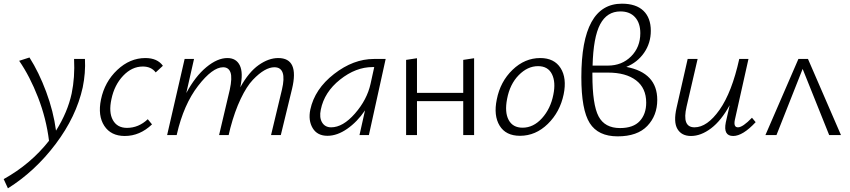

<svg xmlns="http://www.w3.org/2000/svg" viewBox="-73 -733 4612 1042"><path d="M388 -413Q392 -337 376 -259Q341 -100 229 48.5Q117 197 -30 289L-53 239Q93 158 193 31Q178 -90 133.5 -204.5Q89 -319 31 -403L87 -421Q138 -341 177.5 -235Q217 -129 231 -24Q294 -124 316 -226Q334 -313 329 -413Z M772 -340Q748 -372 702 -372Q643 -372 595.5 -322Q548 -272 532 -196Q516 -124 539.5 -81.5Q563 -39 616 -39Q679 -39 729 -86L752 -58Q686 5 604 5Q529 5 493 -50Q457 -105 475 -193Q495 -289 563.5 -353.5Q632 -418 716 -418Q781 -418 811 -376Z M1437 -418Q1552 -418 1512 -251L1451 0H1398L1457 -246Q1486 -368 1416 -368Q1391 -368 1362 -351.5Q1333 -335 1299.5 -300Q1266 -265 1233.5 -197Q1201 -129 1177 -38L1168 0H1116L1174 -246Q1188 -311 1178 -339.5Q1168 -368 1138 -368Q1080 -368 1002 -267Q924 -166 887 -5L886 0H834L929 -413H980L938 -228Q987 -319 1047 -368.5Q1107 -418 1161 -418Q1209 -418 1228.5 -378Q1248 -338 1231 -259Q1277 -342 1331 -380Q1385 -418 1437 -418Z M1956 -413H2020L1929 0H1878L1908 -134Q1866 -72 1811.5 -34Q1757 4 1704 4Q1649 4 1624 -37.5Q1599 -79 1611 -138Q1635 -250 1740 -331.5Q1845 -413 1956 -413ZM1724 -42Q1788 -42 1853.5 -117Q1919 -192 1938 -278L1958 -369H1949Q1858 -369 1772.5 -301Q1687 -233 1668 -138Q1659 -95 1675 -68.5Q1691 -42 1724 -42Z M2441 -408 2500 -417V0H2441V-184H2190V0H2131V-408L2190 -417V-229H2441Z M2749 4Q2672 4 2638.5 -51Q2605 -106 2623 -193Q2642 -290 2708.5 -354Q2775 -418 2859 -418Q2935 -418 2969.5 -363.5Q3004 -309 2986 -221Q2966 -125 2900 -60.5Q2834 4 2749 4ZM2763 -40Q2822 -40 2868.5 -91.5Q2915 -143 2930 -219Q2944 -287 2922.5 -330.5Q2901 -374 2847 -374Q2790 -374 2742 -325Q2694 -276 2679 -196Q2665 -124 2687.5 -82Q2710 -40 2763 -40Z M3326 -370Q3494 -338 3494 -191Q3494 -106 3440 -49.5Q3386 7 3279 7Q3173 7 3127.5 -65Q3082 -137 3082 -314Q3082 -713 3302 -713Q3379 -713 3419 -674.5Q3459 -636 3459 -566Q3459 -499 3422.5 -446.5Q3386 -394 3326 -370ZM3294 -671Q3221 -671 3184 -601Q3147 -531 3143 -377H3226Q3302 -377 3352 -427Q3402 -477 3402 -553Q3402 -608 3373.5 -639.5Q3345 -671 3294 -671ZM3292 -38Q3364 -38 3399 -76Q3434 -114 3434 -176Q3434 -255 3379 -297Q3324 -339 3227 -339H3142V-327Q3142 -165 3175.5 -101.5Q3209 -38 3292 -38Z M4008 -94 4028 -70Q3958 5 3906 5Q3851 5 3866 -69L3887 -162Q3841 -78 3786 -36.5Q3731 5 3677 5Q3626 5 3603.5 -33Q3581 -71 3599 -149L3659 -413H3713L3653 -154Q3627 -42 3696 -42Q3765 -42 3832 -137Q3899 -232 3939 -413H3989L3915 -82Q3907 -42 3932 -42Q3958 -42 4008 -94Z M4491 0H4427L4283 -359L4141 0H4081L4260 -413H4312Z"/></svg>

Font: EauTestInfant Semilight
Style: Italic
Weight: 300
Italic angle: -12°
Designer: Christian Thalmann (Catharsis Fonts)
Version: Version 0.001;PS 000.001;hotconv 1.0.88;makeotf.lib2.5.64775